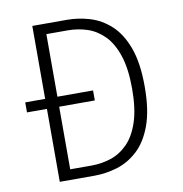

<svg xmlns="http://www.w3.org/2000/svg" viewBox="-79 -774 808 849"><g transform="rotate(-10 325.0 -350.0)"><path d="M121.5 0V-327.5H32V-372.5H121.5V-700H277Q328.5 -700 379.2 -684.8Q430 -669.5 472 -631.2Q514 -593 539.2 -524.8Q564.5 -456.5 564.5 -350Q564.5 -243.5 539.2 -175.2Q514 -107 472 -68.8Q430 -30.5 379.2 -15.2Q328.5 0 277 0ZM176.5 -46.5H273Q317.5 -46.5 359.5 -60.2Q401.5 -74 435 -107.8Q468.5 -141.5 488.2 -200.5Q508 -259.5 508 -350Q508 -440.5 488.2 -499.5Q468.5 -558.5 435 -592.2Q401.5 -626 359.5 -639.8Q317.5 -653.5 273 -653.5H176.5V-372.5H336.5V-327.5H176.5Z"/></g></svg>

Font: Trispace ExtraLight
Style: Regular
Weight: 200
Designer: Tyler Finck
Foundry: Etcetera Type Company
Version: Version 1.210; ttfautohint (v1.8.3)